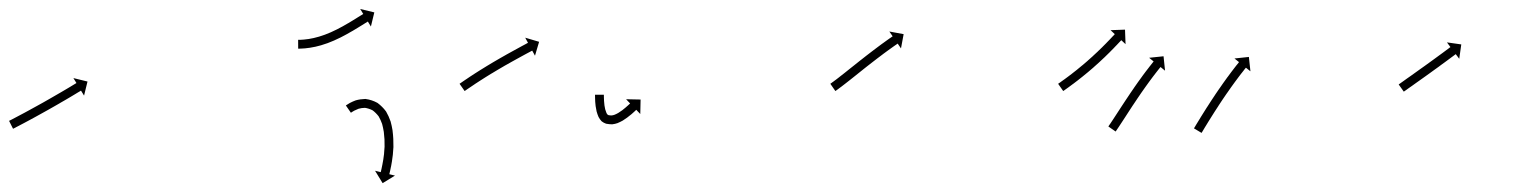

<svg xmlns="http://www.w3.org/2000/svg" viewBox="-33 -291 3440 434"><path d="M-10.9 -18.6C-11.4 -18.3 -12 -18.1 -12.5 -17.8L-3.5 0.1C-2.9 -0.2 -2.3 -0.5 -1.8 -0.8L-1.8 -0.8L-1.8 -0.8C-0.1 -1.7 1.5 -2.5 3.2 -3.3L3.2 -3.3L3.2 -3.4C5.7 -4.7 8.3 -6 10.8 -7.3L10.9 -7.4L10.9 -7.4C14.2 -9.1 17.5 -10.9 20.8 -12.6L20.8 -12.6L20.8 -12.6C24.7 -14.7 28.7 -16.8 32.6 -18.9L32.6 -18.9L32.6 -18.9C36.9 -21.3 41.3 -23.6 45.7 -26L45.7 -26L45.7 -26C50.3 -28.6 55 -31.1 59.6 -33.7L59.6 -33.7L59.6 -33.7C64.4 -36.4 69.2 -39 74 -41.7L74 -41.7L74 -41.7C78.8 -44.4 83.5 -47.1 88.3 -49.8L88.3 -49.8L88.3 -49.8C92.9 -52.5 97.5 -55.1 102.1 -57.7L102.1 -57.7L102.1 -57.8C106.4 -60.2 110.7 -62.7 115 -65.2L115 -65.2L115 -65.2C118.8 -67.5 122.7 -69.7 126.5 -72L126.5 -72L126.5 -72C129.7 -73.9 133 -75.8 136.2 -77.8L136.2 -77.8L136.2 -77.8C138.7 -79.3 141.2 -80.8 143.6 -82.3C145.2 -83.2 146.8 -84.2 148.4 -85.1C149 -85.5 149.6 -85.8 150.1 -86.2L157 -74.9L164.8 -106.7L132.9 -114.5L139.8 -103.3C139.2 -102.9 138.6 -102.6 138.1 -102.3C136.5 -101.3 134.9 -100.3 133.3 -99.4C130.9 -97.9 128.4 -96.4 125.9 -94.9L125.9 -94.9L125.9 -94.9C122.7 -93 119.5 -91.1 116.3 -89.2L116.3 -89.2L116.3 -89.2C112.5 -87 108.7 -84.7 104.9 -82.5L104.9 -82.5L104.9 -82.5C100.6 -80 96.4 -77.5 92.1 -75.1L92.1 -75.1L92.1 -75.1C87.5 -72.4 83 -69.8 78.4 -67.2L78.4 -67.2L78.4 -67.2C73.7 -64.5 68.9 -61.8 64.2 -59.1L64.2 -59.1L64.2 -59.1C59.4 -56.5 54.7 -53.8 49.9 -51.2L49.9 -51.2L49.9 -51.2C45.3 -48.6 40.7 -46.1 36.1 -43.6L36.1 -43.6L36.1 -43.6C31.8 -41.2 27.4 -38.9 23.1 -36.5L23.1 -36.5L23.1 -36.5C19.2 -34.4 15.3 -32.3 11.4 -30.3L11.4 -30.3L11.4 -30.3C8.2 -28.5 4.9 -26.8 1.6 -25.1L1.6 -25.1L1.6 -25.1C-1 -23.7 -3.5 -22.4 -6 -21.1L-6 -21.1L-6 -21.1C-7.6 -20.3 -9.3 -19.4 -10.9 -18.6L-10.9 -18.6Z M642.7 -201C642.1 -201 641.5 -201 640.9 -201L641 -181C641.6 -181 642.2 -181 642.8 -181C642.8 -181 642.8 -181 642.9 -181C642.9 -181 642.9 -181 642.9 -181C644.6 -181 646.4 -181.1 648.1 -181.2C648.1 -181.2 648.1 -181.2 648.2 -181.2C648.2 -181.2 648.2 -181.2 648.2 -181.2C650.9 -181.3 653.6 -181.5 656.3 -181.7C656.3 -181.7 656.4 -181.7 656.4 -181.7C656.5 -181.7 656.5 -181.7 656.5 -181.7C660 -182.1 663.5 -182.5 667 -183C667 -183 667 -183 667.1 -183C667.1 -183 667.2 -183 667.2 -183C671.3 -183.7 675.4 -184.4 679.5 -185.3C679.5 -185.3 679.5 -185.3 679.6 -185.3C679.6 -185.3 679.7 -185.3 679.7 -185.3C684.2 -186.4 688.8 -187.5 693.3 -188.8C693.3 -188.8 693.3 -188.8 693.4 -188.8C693.4 -188.9 693.5 -188.9 693.5 -188.9C698.3 -190.4 703.1 -191.9 707.8 -193.6C707.8 -193.6 707.9 -193.7 707.9 -193.7C708 -193.7 708 -193.7 708 -193.7C712.9 -195.6 717.7 -197.5 722.6 -199.6C722.6 -199.6 722.6 -199.6 722.6 -199.6C722.7 -199.7 722.7 -199.7 722.7 -199.7C727.5 -201.8 732.3 -204.1 737 -206.4C737 -206.4 737.1 -206.4 737.1 -206.5C737.1 -206.5 737.2 -206.5 737.2 -206.5C741.8 -208.8 746.3 -211.3 750.8 -213.7C750.8 -213.7 750.9 -213.7 750.9 -213.7C750.9 -213.8 750.9 -213.8 750.9 -213.8C755.2 -216.1 759.4 -218.6 763.6 -221C763.6 -221 763.6 -221 763.6 -221C763.7 -221 763.7 -221 763.7 -221C767.5 -223.3 771.2 -225.5 775 -227.8L775 -227.8L775 -227.8C778.2 -229.8 781.4 -231.8 784.6 -233.7C787.1 -235.3 789.5 -236.8 792 -238.3C793.6 -239.3 795.2 -240.3 796.8 -241.3L796.8 -241.3L796.8 -241.3C797.4 -241.6 798 -242 798.5 -242.3L805.4 -231.1L813.1 -263L781.2 -270.7L788.1 -259.4C787.5 -259.1 787 -258.7 786.4 -258.4L786.4 -258.4L786.4 -258.3C784.8 -257.4 783.1 -256.4 781.5 -255.4C779 -253.8 776.5 -252.3 774.1 -250.8C770.9 -248.8 767.7 -246.8 764.6 -244.9L764.6 -244.9L764.6 -244.9C760.9 -242.7 757.2 -240.5 753.5 -238.2C753.5 -238.2 753.5 -238.3 753.5 -238.3C753.5 -238.3 753.5 -238.3 753.5 -238.3C749.4 -235.9 745.3 -233.5 741.2 -231.2C741.2 -231.2 741.2 -231.2 741.2 -231.3C741.3 -231.3 741.3 -231.3 741.3 -231.3C736.9 -228.9 732.5 -226.6 728.1 -224.3C728.1 -224.3 728.1 -224.3 728.1 -224.3C728.2 -224.4 728.2 -224.4 728.2 -224.4C723.7 -222.1 719.1 -220 714.5 -217.9C714.5 -217.9 714.5 -217.9 714.6 -217.9C714.6 -218 714.7 -218 714.7 -218C710.1 -216 705.5 -214.2 700.9 -212.4C700.9 -212.4 700.9 -212.4 701 -212.4C701 -212.5 701.1 -212.5 701.1 -212.5C696.6 -210.9 692.1 -209.4 687.6 -208C687.6 -208 687.7 -208 687.7 -208C687.8 -208 687.8 -208.1 687.8 -208.1C683.6 -206.9 679.4 -205.8 675.2 -204.8C675.2 -204.8 675.2 -204.8 675.3 -204.8C675.3 -204.8 675.4 -204.9 675.4 -204.9C671.6 -204.1 667.8 -203.4 664 -202.7C664 -202.7 664 -202.8 664.1 -202.8C664.2 -202.8 664.2 -202.8 664.2 -202.8C661 -202.3 657.8 -201.9 654.5 -201.6C654.5 -201.6 654.6 -201.6 654.6 -201.6C654.7 -201.6 654.7 -201.6 654.7 -201.6C652.2 -201.4 649.7 -201.3 647.3 -201.1C647.3 -201.1 647.3 -201.1 647.3 -201.1C647.4 -201.1 647.4 -201.1 647.4 -201.1C645.8 -201.1 644.2 -201 642.6 -201C642.6 -201 642.6 -201 642.6 -201C642.6 -201 642.7 -201 642.7 -201ZM750.9 -54C750.2 -53.5 749.5 -53.1 748.8 -52.6L760.2 -36.1C760.8 -36.6 761.5 -37 762.2 -37.5C762.2 -37.5 762.1 -37.5 762.1 -37.4C762.1 -37.4 762 -37.4 762 -37.4C763.9 -38.6 765.8 -39.8 767.8 -40.9C767.8 -40.9 767.7 -40.8 767.6 -40.8C767.5 -40.8 767.4 -40.7 767.4 -40.7C770.7 -42.4 774.1 -43.9 777.6 -45.2C777.6 -45.2 777.4 -45.2 777.1 -45.1C776.9 -45 776.7 -45 776.7 -45C781.9 -46.5 787.4 -47.2 792.8 -47.3C792.8 -47.3 792.4 -47.4 792 -47.4C791.5 -47.4 791.1 -47.4 791.1 -47.4C797.7 -46.5 804.2 -44.3 810 -41.2C810.1 -41.2 809.7 -41.4 809.4 -41.6C809.1 -41.8 808.8 -42 808.8 -42C814.3 -37.9 819.1 -33 823.2 -27.6C823.2 -27.6 823.1 -27.8 822.9 -28.1C822.7 -28.3 822.6 -28.6 822.6 -28.6C825.9 -22.9 828.6 -16.9 830.8 -10.7C830.8 -10.7 830.7 -10.9 830.7 -11C830.6 -11.2 830.6 -11.4 830.6 -11.4C832.2 -5.4 833.5 0.7 834.5 6.8C834.5 6.8 834.5 6.7 834.5 6.6C834.5 6.5 834.5 6.4 834.5 6.4C835.2 12.3 835.7 18.2 836.1 24.1C836.1 24.1 836.1 24.1 836.1 24C836.1 24 836.1 23.9 836.1 23.9C836.3 29.6 836.3 35.2 836.3 40.9C836.3 40.9 836.3 40.8 836.3 40.8C836.3 40.7 836.3 40.6 836.3 40.6C836 45.9 835.7 51.2 835.1 56.5C835.1 56.5 835.1 56.5 835.1 56.4C835.2 56.4 835.2 56.3 835.2 56.3C834.6 61 834 65.7 833.3 70.3C833.3 70.3 833.3 70.3 833.3 70.2C833.3 70.2 833.3 70.2 833.3 70.2C832.6 74 832 77.9 831.2 81.8C831.2 81.8 831.2 81.7 831.2 81.7C831.2 81.7 831.2 81.7 831.2 81.7C830.6 84.6 830 87.6 829.4 90.5C829.4 90.5 829.4 90.5 829.4 90.5C829.4 90.5 829.4 90.5 829.4 90.5C829 92.4 828.5 94.2 828.1 96.1L828.1 96.1L828.1 96.1C827.9 96.8 827.8 97.4 827.6 98.1L814.8 95L831.9 123L859.8 105.9L847 102.8C847.2 102.1 847.4 101.5 847.5 100.8L847.5 100.8L847.5 100.7C848 98.8 848.4 96.8 848.9 94.9C848.9 94.9 848.9 94.9 848.9 94.8C848.9 94.8 848.9 94.8 848.9 94.8C849.6 91.8 850.2 88.7 850.8 85.6C850.8 85.6 850.8 85.6 850.8 85.6C850.8 85.6 850.9 85.5 850.9 85.5C851.6 81.5 852.3 77.5 853 73.5C853 73.5 853 73.4 853 73.4C853 73.4 853 73.3 853 73.3C853.8 68.5 854.4 63.6 855 58.7C855 58.7 855 58.6 855 58.6C855 58.5 855 58.5 855 58.5C855.6 52.8 856 47.2 856.3 41.5C856.3 41.5 856.3 41.4 856.3 41.3C856.3 41.2 856.3 41.2 856.3 41.2C856.3 35.2 856.3 29.2 856 23.2C856 23.2 856 23.1 856 23.1C856 23 856 23 856 23C855.7 16.6 855.1 10.3 854.3 4C854.3 4 854.3 3.9 854.3 3.8C854.3 3.7 854.3 3.6 854.3 3.6C853.2 -3.2 851.7 -10 849.9 -16.7C849.9 -16.7 849.8 -16.8 849.8 -17C849.7 -17.2 849.6 -17.3 849.6 -17.3C847.1 -24.7 843.8 -31.8 839.9 -38.6C839.9 -38.6 839.7 -38.9 839.5 -39.1C839.4 -39.4 839.2 -39.6 839.2 -39.6C834 -46.6 827.7 -52.8 820.8 -58C820.8 -58 820.5 -58.2 820.2 -58.4C819.9 -58.6 819.6 -58.8 819.5 -58.8C811.6 -63.1 802.8 -66 793.8 -67.2C793.8 -67.2 793.4 -67.3 793 -67.3C792.6 -67.3 792.2 -67.3 792.2 -67.3C785.1 -67.1 778 -66.1 771.2 -64.2C771.2 -64.2 771 -64.1 770.8 -64C770.6 -64 770.4 -63.9 770.4 -63.9C766.2 -62.3 762.1 -60.5 758.1 -58.4C758.1 -58.4 758 -58.3 757.9 -58.3C757.8 -58.2 757.7 -58.2 757.7 -58.2C755.5 -56.9 753.2 -55.6 751.1 -54.1C751.1 -54.1 751 -54.1 751 -54.1C751 -54.1 750.9 -54 750.9 -54Z M1007.5 -102.8C1007 -102.4 1006.4 -102 1005.8 -101.6L1017.3 -85.2C1017.8 -85.6 1018.4 -86 1018.9 -86.4L1018.9 -86.3L1018.9 -86.3C1020.5 -87.4 1022 -88.5 1023.6 -89.6L1023.6 -89.6L1023.6 -89.6C1026 -91.2 1028.4 -92.9 1030.9 -94.5L1030.9 -94.5L1030.9 -94.5C1034 -96.7 1037.2 -98.8 1040.4 -100.9L1040.4 -100.9L1040.3 -100.9C1044.1 -103.4 1047.9 -105.8 1051.7 -108.3L1051.7 -108.3L1051.7 -108.3C1055.9 -111 1060.1 -113.7 1064.4 -116.4L1064.4 -116.4L1064.4 -116.4C1068.9 -119.2 1073.5 -122 1078.1 -124.9L1078.1 -124.8L1078.1 -124.8C1082.8 -127.7 1087.6 -130.6 1092.4 -133.4L1092.4 -133.4L1092.4 -133.4C1097.1 -136.2 1101.9 -139 1106.8 -141.8L1106.7 -141.8L1106.7 -141.8C1111.4 -144.4 1116.1 -147.1 1120.8 -149.7L1120.7 -149.7L1120.7 -149.7C1125.1 -152.2 1129.5 -154.6 1133.9 -157L1133.9 -157L1133.9 -157C1137.8 -159.2 1141.7 -161.3 1145.7 -163.5L1145.7 -163.5L1145.7 -163.5C1149 -165.3 1152.3 -167.1 1155.6 -168.9C1158.2 -170.3 1160.8 -171.6 1163.3 -173C1165 -173.9 1166.6 -174.8 1168.3 -175.7C1168.8 -176 1169.4 -176.3 1170 -176.6L1176.3 -165.1L1185.6 -196.5L1154.2 -205.8L1160.5 -194.2C1159.9 -193.9 1159.3 -193.6 1158.7 -193.3C1157.1 -192.4 1155.5 -191.5 1153.8 -190.6C1151.3 -189.2 1148.7 -187.9 1146.1 -186.5C1142.8 -184.7 1139.5 -182.9 1136.1 -181L1136.1 -181L1136.1 -181C1132.2 -178.9 1128.2 -176.7 1124.2 -174.5L1124.2 -174.5L1124.2 -174.5C1119.8 -172.1 1115.4 -169.6 1111 -167.2L1111 -167.2L1110.9 -167.1C1106.2 -164.5 1101.5 -161.8 1096.8 -159.1L1096.8 -159.1L1096.8 -159.1C1091.9 -156.3 1087.1 -153.5 1082.2 -150.6L1082.2 -150.6L1082.2 -150.6C1077.4 -147.7 1072.5 -144.8 1067.7 -141.9L1067.7 -141.9L1067.7 -141.9C1063 -139.1 1058.4 -136.2 1053.8 -133.3L1053.8 -133.3L1053.7 -133.3C1049.4 -130.6 1045.1 -127.8 1040.8 -125.1L1040.8 -125.1L1040.8 -125.1C1037 -122.6 1033.2 -120.1 1029.3 -117.6L1029.3 -117.6L1029.3 -117.6C1026.1 -115.4 1022.9 -113.3 1019.7 -111.1L1019.7 -111.1L1019.6 -111.1C1017.2 -109.4 1014.7 -107.7 1012.3 -106.1L1012.3 -106.1L1012.2 -106C1010.7 -105 1009.1 -103.9 1007.5 -102.8L1007.5 -102.8Z M1332 -75C1332 -75.6 1332 -76.2 1332 -76.8L1312 -76.9C1312 -76.3 1312 -75.7 1312 -75C1312 -75 1312 -75 1312 -75C1312 -75 1312 -75 1312 -75C1312 -73.2 1312 -71.4 1312.1 -69.7C1312.1 -69.7 1312.1 -69.7 1312.1 -69.6C1312.1 -69.6 1312.1 -69.6 1312.1 -69.6C1312.1 -66.8 1312.3 -64.1 1312.4 -61.4C1312.4 -61.4 1312.4 -61.4 1312.4 -61.3C1312.4 -61.3 1312.4 -61.2 1312.4 -61.2C1312.7 -57.8 1313 -54.3 1313.4 -50.9C1313.4 -50.9 1313.4 -50.8 1313.4 -50.7C1313.5 -50.6 1313.5 -50.6 1313.5 -50.6C1314 -46.7 1314.8 -42.8 1315.6 -38.9C1315.6 -38.9 1315.7 -38.8 1315.7 -38.7C1315.7 -38.6 1315.8 -38.4 1315.8 -38.4C1316.9 -34.5 1318.2 -30.7 1319.8 -27C1319.8 -27 1319.9 -26.8 1320 -26.6C1320.1 -26.4 1320.2 -26.2 1320.2 -26.2C1322 -23 1324 -20 1326.5 -17.3C1326.5 -17.3 1326.8 -17 1327.1 -16.8C1327.4 -16.5 1327.7 -16.3 1327.7 -16.3C1330.4 -14.2 1333.5 -12.6 1336.7 -11.5C1336.7 -11.5 1337 -11.4 1337.3 -11.3C1337.7 -11.3 1338 -11.2 1338 -11.2C1342 -10.4 1346.1 -10.1 1350.2 -10C1350.2 -10 1350.5 -10 1350.8 -10C1351.1 -10.1 1351.4 -10.1 1351.4 -10.1C1355.3 -10.5 1359.1 -11.4 1362.8 -12.7C1362.8 -12.7 1363 -12.7 1363.1 -12.8C1363.3 -12.9 1363.5 -13 1363.5 -13C1367.4 -14.6 1371.1 -16.5 1374.8 -18.5C1374.8 -18.5 1374.9 -18.6 1375 -18.7C1375.1 -18.7 1375.2 -18.8 1375.2 -18.8C1378.6 -20.9 1381.9 -23.1 1385.1 -25.5C1385.1 -25.5 1385.2 -25.5 1385.2 -25.6C1385.3 -25.6 1385.3 -25.7 1385.3 -25.7C1388.1 -27.8 1390.9 -30 1393.5 -32.2C1393.5 -32.2 1393.6 -32.2 1393.6 -32.2C1393.6 -32.3 1393.7 -32.3 1393.7 -32.3C1395.7 -34.1 1397.8 -35.9 1399.8 -37.7C1399.8 -37.7 1399.9 -37.7 1399.9 -37.8C1399.9 -37.8 1399.9 -37.8 1399.9 -37.8C1401.2 -39 1402.5 -40.2 1403.8 -41.4L1403.8 -41.5L1403.8 -41.5C1404.3 -41.9 1404.7 -42.3 1405.2 -42.8L1414.3 -33.3L1415 -66L1382.2 -66.7L1391.3 -57.2C1390.9 -56.8 1390.4 -56.3 1390 -55.9L1390 -55.9L1390 -55.9C1388.8 -54.8 1387.6 -53.6 1386.3 -52.5C1386.3 -52.5 1386.4 -52.5 1386.4 -52.5C1386.4 -52.5 1386.4 -52.6 1386.4 -52.6C1384.5 -50.8 1382.6 -49.1 1380.6 -47.5C1380.6 -47.5 1380.7 -47.5 1380.7 -47.5C1380.7 -47.5 1380.7 -47.6 1380.7 -47.6C1378.3 -45.5 1375.7 -43.5 1373.2 -41.5C1373.2 -41.5 1373.2 -41.6 1373.3 -41.6C1373.3 -41.7 1373.4 -41.7 1373.4 -41.7C1370.5 -39.6 1367.6 -37.6 1364.5 -35.7C1364.5 -35.7 1364.6 -35.8 1364.7 -35.8C1364.8 -35.9 1364.9 -35.9 1364.9 -35.9C1361.9 -34.2 1358.9 -32.7 1355.7 -31.4C1355.7 -31.4 1355.9 -31.4 1356.1 -31.5C1356.3 -31.6 1356.4 -31.7 1356.4 -31.7C1354.1 -30.9 1351.7 -30.2 1349.2 -30C1349.2 -30 1349.5 -30 1349.8 -30C1350.1 -30 1350.4 -30 1350.4 -30C1347.6 -30.1 1344.7 -30.2 1341.9 -30.8C1341.8 -30.8 1342.2 -30.7 1342.5 -30.6C1342.8 -30.5 1343.2 -30.4 1343.2 -30.4C1342 -30.8 1340.9 -31.4 1339.9 -32.1C1339.9 -32.1 1340.2 -31.9 1340.5 -31.6C1340.8 -31.3 1341.1 -31 1341.1 -31.1C1339.7 -32.5 1338.7 -34.1 1337.7 -35.8C1337.7 -35.8 1337.8 -35.6 1337.9 -35.4C1338 -35.2 1338.1 -35 1338.1 -35C1336.9 -37.9 1335.9 -40.8 1335 -43.9C1335 -43.9 1335.1 -43.7 1335.1 -43.6C1335.1 -43.5 1335.1 -43.4 1335.1 -43.4C1334.4 -46.7 1333.8 -50.1 1333.2 -53.5C1333.2 -53.5 1333.3 -53.4 1333.3 -53.4C1333.3 -53.3 1333.3 -53.2 1333.3 -53.2C1332.9 -56.4 1332.6 -59.5 1332.4 -62.7C1332.4 -62.7 1332.4 -62.6 1332.4 -62.6C1332.4 -62.6 1332.4 -62.5 1332.4 -62.5C1332.2 -65.1 1332.1 -67.6 1332.1 -70.1C1332.1 -70.1 1332.1 -70.1 1332.1 -70.1C1332.1 -70.1 1332.1 -70 1332.1 -70C1332 -71.7 1332 -73.4 1332 -75.1C1332 -75.1 1332 -75.1 1332 -75C1332 -75 1332 -75 1332 -75Z M1845.4 -102.7C1844.9 -102.3 1844.4 -102 1843.9 -101.6L1855.3 -85.2C1855.8 -85.6 1856.3 -85.9 1856.8 -86.3L1856.9 -86.3L1856.9 -86.3C1858.3 -87.4 1859.8 -88.4 1861.3 -89.5C1861.3 -89.5 1861.3 -89.5 1861.3 -89.5C1861.3 -89.5 1861.3 -89.5 1861.3 -89.5C1863.6 -91.2 1865.9 -92.9 1868.1 -94.6C1868.1 -94.6 1868.1 -94.6 1868.2 -94.6C1868.2 -94.6 1868.2 -94.6 1868.2 -94.6C1871.1 -96.9 1874.1 -99.1 1877 -101.4L1877 -101.4L1877 -101.4C1880.5 -104.2 1884 -106.9 1887.5 -109.6L1887.5 -109.6L1887.5 -109.6C1891.4 -112.7 1895.3 -115.8 1899.2 -118.9C1903.3 -122.3 1907.5 -125.6 1911.7 -128.9C1916 -132.3 1920.3 -135.8 1924.6 -139.2L1924.6 -139.2L1924.6 -139.2C1929 -142.6 1933.3 -146 1937.7 -149.4L1937.7 -149.4L1937.7 -149.4C1941.9 -152.7 1946.2 -156 1950.4 -159.2L1950.4 -159.2L1950.4 -159.2C1954.4 -162.3 1958.4 -165.3 1962.5 -168.3L1962.4 -168.3L1962.4 -168.3C1966.1 -171 1969.7 -173.7 1973.3 -176.3L1973.3 -176.3L1973.3 -176.3C1976.4 -178.6 1979.5 -180.8 1982.6 -183L1982.6 -183L1982.6 -183C1985 -184.7 1987.4 -186.4 1989.8 -188.1L1989.8 -188.1L1989.8 -188.1C1991.3 -189.2 1992.9 -190.2 1994.5 -191.3L1994.5 -191.3L1994.5 -191.3C1995 -191.7 1995.6 -192.1 1996.1 -192.5L2003.6 -181.6L2009.6 -213.8L1977.3 -219.8L1984.8 -208.9C1984.2 -208.6 1983.7 -208.2 1983.1 -207.8L1983.1 -207.8L1983.1 -207.8C1981.5 -206.7 1979.9 -205.6 1978.4 -204.5L1978.3 -204.5L1978.3 -204.5C1975.9 -202.8 1973.4 -201 1971 -199.3L1971 -199.3L1971 -199.3C1967.8 -197 1964.7 -194.8 1961.6 -192.5L1961.5 -192.5L1961.5 -192.5C1957.8 -189.8 1954.2 -187.1 1950.5 -184.3L1950.5 -184.3L1950.5 -184.3C1946.4 -181.3 1942.4 -178.2 1938.3 -175.1L1938.3 -175.1L1938.3 -175.1C1934 -171.8 1929.7 -168.5 1925.4 -165.2L1925.4 -165.2L1925.4 -165.2C1921 -161.8 1916.6 -158.3 1912.3 -154.9L1912.2 -154.9L1912.2 -154.9C1907.9 -151.4 1903.6 -148 1899.2 -144.5C1895 -141.2 1890.9 -137.9 1886.7 -134.6C1882.8 -131.5 1878.9 -128.4 1875.1 -125.3L1875.1 -125.3L1875.1 -125.3C1871.6 -122.6 1868.2 -119.9 1864.7 -117.2L1864.7 -117.2L1864.8 -117.2C1861.9 -115 1859 -112.7 1856.1 -110.5C1856.1 -110.5 1856.1 -110.5 1856.1 -110.5C1856.1 -110.6 1856.1 -110.6 1856.1 -110.6C1853.9 -108.9 1851.7 -107.3 1849.5 -105.6C1849.5 -105.6 1849.5 -105.6 1849.5 -105.6C1849.5 -105.7 1849.5 -105.7 1849.5 -105.7C1848.1 -104.7 1846.7 -103.6 1845.3 -102.6L1845.3 -102.7Z M2360.4 -102.7C2359.9 -102.4 2359.4 -102 2358.8 -101.6L2370.3 -85.2C2370.8 -85.6 2371.4 -86 2371.9 -86.3L2371.9 -86.3L2371.9 -86.3C2373.4 -87.4 2374.9 -88.5 2376.4 -89.5L2376.4 -89.5L2376.4 -89.5C2378.8 -91.2 2381.1 -92.9 2383.4 -94.5L2383.4 -94.6L2383.5 -94.6C2386.5 -96.8 2389.4 -99 2392.4 -101.2C2392.4 -101.2 2392.4 -101.2 2392.4 -101.2C2392.5 -101.2 2392.5 -101.2 2392.5 -101.2C2396 -103.8 2399.5 -106.5 2403 -109.2C2403 -109.2 2403 -109.2 2403 -109.2C2403 -109.2 2403 -109.2 2403 -109.2C2406.9 -112.2 2410.7 -115.3 2414.5 -118.3C2414.5 -118.3 2414.6 -118.3 2414.6 -118.3C2414.6 -118.3 2414.6 -118.4 2414.6 -118.4C2418.7 -121.7 2422.7 -125 2426.7 -128.3C2426.7 -128.3 2426.7 -128.3 2426.8 -128.4C2426.8 -128.4 2426.8 -128.4 2426.8 -128.4C2430.9 -131.9 2435 -135.4 2439.1 -138.9C2439.1 -138.9 2439.1 -138.9 2439.1 -139C2439.1 -139 2439.1 -139 2439.1 -139C2443.2 -142.6 2447.2 -146.2 2451.2 -149.8C2451.2 -149.8 2451.2 -149.8 2451.2 -149.8C2451.3 -149.8 2451.3 -149.9 2451.3 -149.9C2455.1 -153.4 2458.9 -157 2462.7 -160.6C2462.7 -160.6 2462.7 -160.6 2462.8 -160.6C2462.8 -160.6 2462.8 -160.6 2462.8 -160.6C2466.3 -164 2469.8 -167.5 2473.3 -170.9C2473.3 -170.9 2473.3 -170.9 2473.3 -170.9C2473.3 -170.9 2473.4 -170.9 2473.4 -170.9C2476.5 -174.1 2479.6 -177.2 2482.6 -180.3L2482.7 -180.3L2482.7 -180.3C2485.3 -183 2487.9 -185.7 2490.4 -188.4L2490.4 -188.4L2490.5 -188.4C2492.4 -190.5 2494.4 -192.6 2496.4 -194.7L2496.4 -194.7L2496.4 -194.7C2497.7 -196 2498.9 -197.4 2500.2 -198.7C2500.7 -199.2 2501.1 -199.7 2501.5 -200.2L2511.2 -191.2L2510 -224L2477.3 -222.8L2486.9 -213.8C2486.5 -213.3 2486 -212.9 2485.6 -212.4C2484.3 -211 2483.1 -209.7 2481.8 -208.4L2481.8 -208.4L2481.8 -208.4C2479.9 -206.3 2477.9 -204.2 2476 -202.2L2476 -202.2L2476 -202.2C2473.4 -199.6 2470.9 -196.9 2468.3 -194.3L2468.4 -194.3L2468.4 -194.3C2465.3 -191.2 2462.3 -188.2 2459.2 -185.1C2459.2 -185.1 2459.2 -185.1 2459.2 -185.1C2459.3 -185.1 2459.3 -185.1 2459.3 -185.1C2455.8 -181.8 2452.4 -178.4 2448.9 -175.1C2448.9 -175.1 2448.9 -175.1 2448.9 -175.1C2449 -175.1 2449 -175.1 2449 -175.1C2445.2 -171.6 2441.5 -168 2437.7 -164.6C2437.7 -164.6 2437.7 -164.6 2437.7 -164.6C2437.7 -164.6 2437.8 -164.6 2437.8 -164.6C2433.8 -161 2429.9 -157.5 2425.9 -154C2425.9 -154 2425.9 -154 2425.9 -154C2425.9 -154 2426 -154 2426 -154C2422 -150.5 2417.9 -147.1 2413.9 -143.6C2413.9 -143.6 2413.9 -143.7 2413.9 -143.7C2413.9 -143.7 2413.9 -143.7 2413.9 -143.7C2410 -140.4 2406 -137.1 2402 -133.9C2402 -133.9 2402 -133.9 2402 -133.9C2402 -133.9 2402.1 -133.9 2402.1 -133.9C2398.3 -130.9 2394.5 -128 2390.7 -125C2390.7 -125 2390.7 -125 2390.7 -125C2390.8 -125 2390.8 -125 2390.8 -125C2387.3 -122.4 2383.9 -119.8 2380.5 -117.2C2380.5 -117.2 2380.5 -117.2 2380.5 -117.2C2380.5 -117.2 2380.5 -117.2 2380.5 -117.2C2377.6 -115 2374.6 -112.9 2371.7 -110.7L2371.7 -110.7L2371.7 -110.8C2369.4 -109.1 2367.1 -107.5 2364.8 -105.8L2364.9 -105.8L2364.9 -105.8C2363.4 -104.8 2361.9 -103.8 2360.4 -102.7L2360.4 -102.7ZM2473.4 -6.7C2473.1 -6.2 2472.7 -5.7 2472.4 -5.1L2488.8 6.3C2489.2 5.7 2489.5 5.2 2489.9 4.7L2489.9 4.7L2489.9 4.7C2490.9 3.2 2492 1.7 2493 0.1L2493 0.1L2493 0.1C2494.6 -2.3 2496.2 -4.6 2497.8 -7L2497.8 -7L2497.8 -7.1C2499.9 -10.2 2501.9 -13.3 2504 -16.5L2504 -16.5L2504 -16.5C2506.4 -20.2 2508.8 -23.9 2511.3 -27.7C2514 -31.9 2516.7 -36.1 2519.4 -40.2L2519.4 -40.2L2519.4 -40.2C2522.4 -44.7 2525.3 -49.2 2528.2 -53.7L2528.2 -53.7L2528.2 -53.6C2531.3 -58.3 2534.4 -62.9 2537.5 -67.5L2537.5 -67.5L2537.4 -67.4C2540.6 -72 2543.7 -76.6 2546.8 -81.2L2546.8 -81.2L2546.8 -81.2C2549.9 -85.6 2553 -90 2556.1 -94.4L2556.1 -94.4L2556.1 -94.4C2559 -98.5 2562 -102.6 2564.9 -106.6L2564.9 -106.6L2564.9 -106.6C2567.6 -110.2 2570.3 -113.9 2573 -117.5L2573 -117.5L2573 -117.5C2575.3 -120.5 2577.6 -123.6 2580 -126.6L2580 -126.6L2580 -126.6C2581.8 -128.9 2583.6 -131.2 2585.4 -133.5L2585.4 -133.5L2585.4 -133.5C2586.6 -135 2587.8 -136.5 2589 -138L2589 -138L2589 -138C2589.4 -138.5 2589.8 -139 2590.3 -139.5L2600.5 -131.2L2597.1 -163.8L2564.5 -160.4L2574.7 -152.1C2574.3 -151.6 2573.9 -151.1 2573.4 -150.5L2573.4 -150.5L2573.4 -150.5C2572.2 -149 2571 -147.5 2569.8 -146L2569.8 -146L2569.8 -145.9C2567.9 -143.6 2566 -141.2 2564.2 -138.9L2564.2 -138.8L2564.2 -138.8C2561.8 -135.7 2559.4 -132.7 2557.1 -129.6L2557.1 -129.5L2557 -129.5C2554.3 -125.8 2551.5 -122.2 2548.8 -118.5L2548.8 -118.4L2548.8 -118.4C2545.8 -114.3 2542.8 -110.2 2539.8 -106L2539.8 -106L2539.8 -106C2536.6 -101.5 2533.5 -97.1 2530.4 -92.6L2530.4 -92.6L2530.4 -92.5C2527.2 -87.9 2524 -83.3 2520.9 -78.7L2520.9 -78.6L2520.9 -78.6C2517.8 -74 2514.7 -69.4 2511.6 -64.7L2511.6 -64.7L2511.6 -64.7C2508.6 -60.2 2505.6 -55.7 2502.7 -51.2L2502.7 -51.2L2502.7 -51.2C2499.9 -47 2497.2 -42.8 2494.5 -38.6C2492.1 -34.8 2489.6 -31.1 2487.2 -27.4L2487.2 -27.4L2487.2 -27.4C2485.2 -24.3 2483.1 -21.2 2481.1 -18.1L2481.1 -18.1L2481.1 -18.1C2479.6 -15.7 2478 -13.4 2476.4 -11L2476.4 -11.1L2476.4 -11.1C2475.4 -9.6 2474.4 -8.1 2473.4 -6.7L2473.4 -6.7ZM2666.9 -2.6C2666.6 -2 2666.2 -1.4 2665.9 -0.8L2683 9.4C2683.4 8.8 2683.7 8.3 2684.1 7.7C2685 6.1 2686 4.5 2687 2.9L2687 2.9L2687 2.9C2688.5 0.4 2690 -2.2 2691.5 -4.7L2691.5 -4.6L2691.5 -4.6C2693.5 -7.9 2695.5 -11.1 2697.5 -14.4L2697.5 -14.4L2697.4 -14.3C2699.8 -18.2 2702.2 -22 2704.6 -25.8L2704.6 -25.8L2704.6 -25.8C2707.2 -30 2709.9 -34.3 2712.6 -38.5L2712.6 -38.5L2712.6 -38.5C2715.5 -43 2718.4 -47.5 2721.4 -52L2721.3 -52L2721.3 -52C2724.4 -56.7 2727.5 -61.3 2730.5 -65.9L2730.5 -65.9L2730.5 -65.9C2733.6 -70.5 2736.8 -75.1 2739.9 -79.7L2739.9 -79.6L2739.9 -79.6C2743 -84 2746.1 -88.5 2749.2 -92.9L2749.2 -92.8L2749.1 -92.8C2752.1 -96.9 2755 -101 2758 -105.1L2758 -105.1L2758 -105.1C2760.7 -108.7 2763.4 -112.3 2766.1 -116L2766.1 -115.9L2766 -115.9C2768.4 -119 2770.7 -122 2773 -125.1L2773 -125L2773 -125C2774.8 -127.4 2776.6 -129.7 2778.5 -132L2778.4 -132L2778.4 -132C2779.6 -133.5 2780.8 -135 2782 -136.5L2782 -136.4L2782 -136.4C2782.4 -137 2782.8 -137.5 2783.3 -138L2793.5 -129.8L2790 -162.3L2757.4 -158.8L2767.7 -150.6C2767.2 -150 2766.8 -149.5 2766.4 -149L2766.4 -149L2766.4 -148.9C2765.2 -147.4 2764 -145.9 2762.8 -144.4L2762.8 -144.4L2762.7 -144.4C2760.9 -142 2759 -139.7 2757.2 -137.3L2757.2 -137.3L2757.2 -137.3C2754.8 -134.2 2752.5 -131.1 2750.1 -128L2750.1 -128L2750.1 -128C2747.3 -124.3 2744.6 -120.6 2741.9 -116.9L2741.9 -116.9L2741.8 -116.9C2738.8 -112.8 2735.8 -108.6 2732.9 -104.5L2732.9 -104.4L2732.8 -104.4C2729.7 -100 2726.6 -95.5 2723.5 -91L2723.4 -91L2723.4 -91C2720.2 -86.4 2717.1 -81.7 2713.9 -77.1L2713.9 -77L2713.9 -77C2710.8 -72.4 2707.7 -67.7 2704.6 -63L2704.6 -63L2704.6 -63C2701.6 -58.4 2698.7 -53.9 2695.8 -49.3L2695.8 -49.3L2695.7 -49.3C2693 -45 2690.3 -40.7 2687.6 -36.4L2687.6 -36.4L2687.6 -36.4C2685.2 -32.6 2682.8 -28.7 2680.4 -24.9L2680.4 -24.8L2680.4 -24.8C2678.4 -21.6 2676.4 -18.3 2674.4 -15L2674.4 -15L2674.4 -15C2672.9 -12.5 2671.4 -10 2669.8 -7.5L2669.8 -7.4L2669.8 -7.4C2668.9 -5.8 2667.9 -4.2 2666.9 -2.6Z M3130 -101.1C3129.5 -100.7 3129.1 -100.4 3128.6 -100.1L3140.2 -83.8C3140.7 -84.1 3141.1 -84.4 3141.5 -84.8C3142.8 -85.6 3144 -86.5 3145.3 -87.4C3147.2 -88.8 3149.2 -90.2 3151.1 -91.6C3153.7 -93.4 3156.2 -95.2 3158.7 -96.9C3161.7 -99.1 3164.7 -101.2 3167.6 -103.3C3171 -105.7 3174.3 -108 3177.6 -110.4C3181.2 -112.9 3184.7 -115.5 3188.3 -118C3191.9 -120.6 3195.6 -123.2 3199.3 -125.9C3202.9 -128.5 3206.6 -131.1 3210.2 -133.8L3210.2 -133.8L3210.2 -133.8C3213.7 -136.3 3217.3 -138.9 3220.8 -141.4L3220.8 -141.5L3220.8 -141.5C3224.1 -143.9 3227.4 -146.3 3230.6 -148.7L3230.7 -148.7L3230.7 -148.7C3233.6 -150.8 3236.5 -153 3239.5 -155.2L3239.5 -155.2L3239.5 -155.2C3242 -157 3244.4 -158.8 3246.9 -160.7C3248.8 -162.1 3250.7 -163.5 3252.6 -164.9C3253.8 -165.8 3255.1 -166.8 3256.3 -167.7C3256.7 -168 3257.2 -168.3 3257.6 -168.6L3265.5 -158.1L3270.1 -190.6L3237.7 -195.2L3245.6 -184.6C3245.2 -184.3 3244.7 -184 3244.3 -183.7C3243.1 -182.8 3241.9 -181.9 3240.7 -180.9C3238.8 -179.5 3236.9 -178.1 3235 -176.7C3232.5 -174.9 3230.1 -173.1 3227.6 -171.2L3227.6 -171.2L3227.6 -171.2C3224.7 -169.1 3221.7 -166.9 3218.8 -164.8L3218.8 -164.8L3218.8 -164.8C3215.6 -162.4 3212.3 -160 3209 -157.6L3209 -157.6L3209 -157.6C3205.5 -155.1 3202 -152.5 3198.5 -150L3198.5 -150L3198.5 -150C3194.9 -147.4 3191.2 -144.7 3187.6 -142.1C3183.9 -139.5 3180.3 -136.9 3176.6 -134.3C3173.1 -131.7 3169.6 -129.2 3166 -126.7C3162.7 -124.3 3159.4 -122 3156.1 -119.6C3153.1 -117.5 3150.1 -115.4 3147.1 -113.3C3144.6 -111.5 3142.1 -109.7 3139.6 -107.9C3137.6 -106.5 3135.7 -105.1 3133.7 -103.7C3132.5 -102.8 3131.2 -102 3130 -101.1Z"/></svg>

Font: FRB American Cursive Just Arrows
Style: Bold Italic
Weight: 700
Italic angle: -25°
Version: Version 2.0;Modular Font Editor K font №1